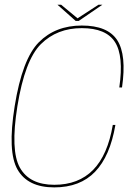

<svg xmlns="http://www.w3.org/2000/svg" viewBox="-20 -788 590 812"><path d="M209.5 4.5Q318.5 4.5 382 -61.5Q445.5 -127.5 468 -259.5H457Q435.5 -132.5 373.8 -69.5Q312 -6.5 209.5 -6.5Q105 -6.5 64.2 -78.8Q23.5 -151 53.5 -338.5Q85 -534 153 -601.5Q221 -669 326 -669Q428.5 -669 466.2 -610.2Q504 -551.5 484.5 -418H496Q516 -556 475.8 -618Q435.5 -680 326 -680Q214.5 -680 144.2 -609.2Q74 -538.5 42 -338.5Q11 -146 54.2 -70.8Q97.5 4.5 209.5 4.5ZM300 -699.5H313L413 -768H396.5L308 -710.5L238.5 -768H223Z"/></svg>

Font: Anybody UltraCondensed Thin Thin
Style: Italic
Weight: 250
Italic angle: -10°
Version: Version 1.111